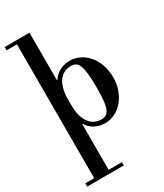

<svg xmlns="http://www.w3.org/2000/svg" viewBox="-256 -852 1082 1265"><g transform="rotate(-30 285.0 -220.0)"><path d="M330 12Q283 12 248.5 -8Q214 -28 197 -58H193V289H294V314H15V289H83V-729H4V-754H193V-392H197Q214 -422 249 -442Q284 -462 331 -462Q368 -462 403 -445Q438 -428 465 -397Q492 -366 508 -322Q524 -278 524 -225Q524 -172 507.5 -128Q491 -84 464 -53Q437 -22 402 -5Q367 12 330 12ZM319 -22Q340 -22 354.5 -30.5Q369 -39 378.5 -61.5Q388 -84 392 -123Q396 -162 396 -224Q396 -286 391.5 -325.5Q387 -365 378 -388Q369 -411 354 -419.5Q339 -428 318 -428Q292 -428 269.5 -417.5Q247 -407 230 -385Q213 -363 203 -329Q193 -295 193 -249V-200Q193 -154 203 -120.5Q213 -87 230 -65Q247 -43 270 -32.5Q293 -22 319 -22Z"/></g></svg>

Font: Libre Bodoni
Style: Regular
Weight: 400
Designer: Pablo Impallari, Rodrigo Fuenzalida
Foundry: Pablo Impallari, Rodrigo Fuenzalida
Version: Version 1.001; ttfautohint (v1.5.65-e2d9)